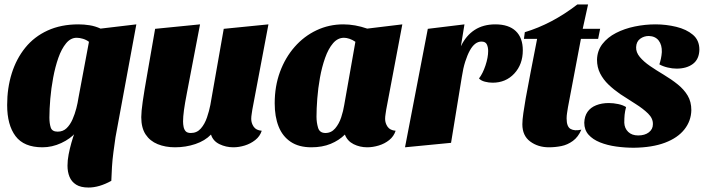

<svg xmlns="http://www.w3.org/2000/svg" viewBox="-20 -639 3149 859"><path d="M170 20Q87 20 49.5 -30Q12 -80 12 -169Q12 -245 32.5 -310.5Q53 -376 93 -425.5Q133 -475 193 -502.5Q253 -530 331 -530Q356 -530 381 -526Q406 -522 430 -511L590 -530L491 6L320 -47Q295 -18 254 1Q213 20 170 20ZM238 -50Q262 -50 278 -65.5Q294 -81 304.5 -105Q315 -129 321.5 -154.5Q328 -180 331 -201L378 -452Q366 -461 351 -465.5Q336 -470 323 -470Q296 -470 275.5 -445Q255 -420 241 -380Q227 -340 218 -292Q209 -244 205 -197Q201 -150 201 -113Q201 -87 207 -68.5Q213 -50 238 -50ZM376 200Q341 200 320.5 187Q300 174 291 152Q282 130 282 102Q282 78 287 52Q292 26 299.5 -0.5Q307 -27 316 -51L497 -27Q492 8 487.5 41.5Q483 75 481 107.5Q479 140 478 170Q451 185 425.5 192.5Q400 200 376 200Z M763 20Q720 20 685.5 6Q651 -8 631.5 -37.5Q612 -67 612 -115Q612 -139 618.5 -184.5Q625 -230 639 -309Q653 -388 674 -510L875 -530Q854 -422 840 -347.5Q826 -273 816.5 -224.5Q807 -176 803 -146Q799 -116 799 -96Q799 -83 801.5 -71Q804 -59 811 -51.5Q818 -44 834 -44Q861 -44 878.5 -64Q896 -84 906 -113.5Q916 -143 921 -169L981 -510L1181 -530L1109 -149Q1108 -141 1106 -129Q1104 -117 1104 -107Q1104 -88 1115 -72Q1126 -56 1151 -54Q1143 -29 1122 -12.5Q1101 4 1075 12Q1049 20 1024 20Q991 20 962 6Q933 -8 924 -37Q897 -9 854 5.5Q811 20 763 20Z M1373 20Q1317 20 1280.5 -4.5Q1244 -29 1226.5 -73Q1209 -117 1209 -177Q1209 -253 1232.5 -317Q1256 -381 1298 -429Q1340 -477 1396 -503.5Q1452 -530 1516 -530Q1568 -530 1623 -511L1780 -530L1708 -149Q1707 -141 1705 -129Q1703 -117 1703 -107Q1703 -88 1714 -72Q1725 -56 1750 -54Q1742 -29 1721.5 -12.5Q1701 4 1674.5 12Q1648 20 1623 20Q1590 20 1562 6Q1534 -8 1523 -37Q1497 -11 1459.5 4.5Q1422 20 1373 20ZM1436 -44Q1462 -44 1479.5 -64.5Q1497 -85 1506.5 -114Q1516 -143 1520 -169L1570 -452Q1557 -461 1543.5 -465.5Q1530 -470 1519 -470Q1491 -470 1470 -445.5Q1449 -421 1434.5 -380Q1420 -339 1411.5 -291.5Q1403 -244 1399.5 -198Q1396 -152 1396 -117Q1396 -91 1403 -67.5Q1410 -44 1436 -44Z M1792 20 1894 -510 2058 -530 2042 -432Q2065 -480 2103.5 -505Q2142 -530 2196 -530Q2256 -530 2287.5 -500Q2319 -470 2319 -414Q2319 -351 2281 -310Q2243 -269 2184 -269Q2167 -269 2149.5 -273.5Q2132 -278 2123 -288Q2140 -310 2152 -346Q2164 -382 2164 -411Q2164 -428 2158 -440.5Q2152 -453 2134 -453Q2119 -453 2106 -443Q2093 -433 2082 -413Q2071 -393 2061.5 -363.5Q2052 -334 2046 -294L1998 0Z M2436 20Q2387 20 2352 -6Q2317 -32 2317 -83Q2317 -103 2321.5 -133.5Q2326 -164 2332 -199Q2338 -234 2344.5 -265.5Q2351 -297 2354 -316L2383 -465H2324L2328 -495Q2388 -513 2447 -544Q2506 -575 2563 -619H2611L2587 -510H2665L2656 -465H2579L2521 -159Q2519 -146 2517 -133.5Q2515 -121 2515 -109Q2515 -72 2533 -62Q2551 -52 2581 -59Q2567 -26 2543 -8.5Q2519 9 2491.5 14.5Q2464 20 2436 20Z M2816 22Q2776 22 2736.5 16.5Q2697 11 2664.5 -2Q2632 -15 2613 -36.5Q2594 -58 2594 -90Q2595 -119 2608.5 -138.5Q2622 -158 2647 -168Q2672 -178 2704 -178Q2724 -178 2745.5 -173.5Q2767 -169 2781 -160Q2776 -141 2774.5 -125.5Q2773 -110 2773 -90Q2774 -65 2790.5 -49Q2807 -33 2835 -33Q2865 -33 2883 -47Q2901 -61 2901 -83Q2902 -109 2879.5 -131Q2857 -153 2823.5 -174Q2790 -195 2755 -218Q2726 -238 2702.5 -260.5Q2679 -283 2665 -310.5Q2651 -338 2651 -372Q2652 -412 2675 -442Q2698 -472 2736 -491.5Q2774 -511 2820 -520.5Q2866 -530 2913 -530Q2960 -530 3005.5 -519Q3051 -508 3080 -483.5Q3109 -459 3109 -417Q3108 -374 3080 -353Q3052 -332 3007 -332Q2988 -332 2967 -337Q2946 -342 2930 -351Q2934 -363 2937 -377Q2940 -391 2941 -406Q2942 -438 2927 -457.5Q2912 -477 2883 -478Q2861 -478 2844 -465.5Q2827 -453 2826 -428Q2825 -405 2842.5 -384Q2860 -363 2888.5 -343.5Q2917 -324 2949 -305Q2984 -284 3012 -261.5Q3040 -239 3056.5 -211.5Q3073 -184 3073 -146Q3072 -98 3042 -60Q3012 -22 2955 -0.5Q2898 21 2816 22Z"/></svg>

Font: Sansita Swashed Light ExtraBold
Style: Regular
Weight: 800
Version: Version 1.003